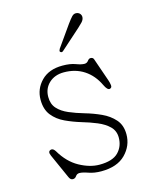

<svg xmlns="http://www.w3.org/2000/svg" viewBox="-105 -738 637 813"><g transform="rotate(-15 214.0 -332.0)"><path d="M192.5 -441Q152.5 -441 127.2 -417.5Q102 -394 102 -357Q102 -325.5 119.8 -306Q137.5 -286.5 167.2 -273.8Q197 -261 233.5 -250.5Q268.5 -240.5 302.5 -225Q336.5 -209.5 358.8 -184.2Q381 -159 381 -119Q381 -69 344.5 -32Q308 5 238 5Q207.5 5 183.5 -3.5Q159.5 -12 146 -12Q135 -12 129 -3Q123 6 113 6Q102 6 96 -9L49 -114Q39 -135.5 56 -139Q65.5 -140.5 74 -127Q105 -74 150.5 -49Q196 -24 238 -24Q295.5 -24 320.8 -49.8Q346 -75.5 346 -114Q346 -143.5 326.5 -162.8Q307 -182 275.8 -195Q244.5 -208 210 -218Q175 -228.5 142.2 -243.8Q109.5 -259 88.5 -285.2Q67.5 -311.5 67.5 -354Q67.5 -401.5 101 -435.8Q134.5 -470 194 -470Q228 -470 250.5 -461.5Q273 -453 287 -453Q297.5 -453 303.8 -461.5Q310 -470 317 -470Q328 -470 331 -461L366 -360Q370 -349 371.5 -337.2Q373 -325.5 363 -323Q352 -320.5 340 -346Q318.5 -391.5 280.8 -416.2Q243 -441 192.5 -441ZM267 -634Q280 -652 289.2 -661.8Q298.5 -671.5 311 -669Q320.5 -667 325.5 -659.8Q330.5 -652.5 329 -643.5Q327.5 -634 319.2 -625.2Q311 -616.5 300.5 -607L212.5 -528.5Q206.5 -523.5 201 -528Q197.5 -530.5 198.8 -534.5Q200 -538.5 202 -542Z"/></g></svg>

Font: Fraunces 9pt SuperSoft Thin
Style: Regular
Weight: 100
Version: Version 1.000;[b76b70a41]